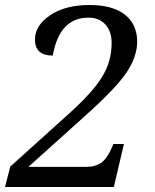

<svg xmlns="http://www.w3.org/2000/svg" viewBox="-37 -744 616 764"><path d="M-17.1 0 3.9 -81.1 238.8 -293Q332 -377 369.6 -438.5Q407.2 -500 407.2 -573.2Q407.2 -619.6 382.3 -646.7Q357.4 -673.8 314.9 -673.8Q199.7 -673.8 172.9 -522.9Q102.1 -522.9 102.1 -586.9Q102.1 -642.6 162.4 -683.3Q222.7 -724.1 319.8 -724.1Q410.2 -724.1 459.5 -686Q508.8 -647.9 508.8 -578.1Q508.8 -518.6 466.3 -455.3Q423.8 -392.1 300.8 -282.2L76.2 -80.1H308.1Q340.8 -80.1 364 -95Q387.2 -109.9 407.2 -154.8L414.1 -170.9H456.1L416 0Z"/></svg>

Font: Droid Serif
Style: Italic
Weight: 400
Italic angle: -12°
Designer: Monotype Design team
Foundry: Monotype Imaging Inc.
Version: Version 1.03